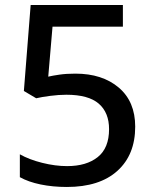

<svg xmlns="http://www.w3.org/2000/svg" viewBox="-20 -734 612 764"><path d="M280 -441Q387 -441 452.5 -385.5Q518 -330 518 -230Q518 -118 447 -54Q376 10 246 10Q190 10 141.5 0Q93 -10 59 -29V-120Q96 -99 148 -86Q200 -73 247 -73Q324 -73 369 -109Q414 -145 414 -220Q414 -286 373 -321.5Q332 -357 244 -357Q214 -357 179.5 -352.5Q145 -348 124 -343L75 -372L102 -714H469V-628H189L172 -429Q189 -433 216.5 -437Q244 -441 280 -441Z"/></svg>

Font: Noto Sans Sinhala Medium
Style: Regular
Weight: 500
Designer: Jelle Bosma - Monotype Design Team
Foundry: Monotype Imaging Inc.
Version: Version 2.006; ttfautohint (v1.8.4.7-5d5b)